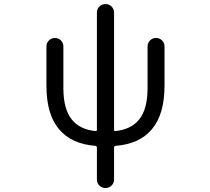

<svg xmlns="http://www.w3.org/2000/svg" viewBox="-20 -735 1040 951"><path d="M544.9 -91.8Q544.9 -85 551.8 -85.9Q628.9 -93.8 668.9 -142.6Q710.9 -194.3 710.9 -298.8V-504.9Q710.9 -522.5 723.1 -534.7Q735.4 -546.9 752.9 -546.9Q770.5 -546.9 782.7 -534.7Q794.9 -522.5 794.9 -504.9V-310.5Q794.9 -168 731.4 -93.8Q669.9 -21.5 552.7 -12.7Q544.9 -11.7 544.9 -3.9V154.3Q544.9 171.9 532.7 184.1Q520.5 196.3 502.4 196.3Q484.4 196.3 472.2 184.1Q460 171.9 460 154.3V-3.9Q460 -11.7 452.1 -12.7Q335 -21.5 273.4 -93.8Q210 -167 210 -310.5V-504.9Q210 -522.5 222.2 -534.7Q234.4 -546.9 252 -546.9Q269.5 -546.9 281.7 -534.7Q293.9 -522.5 293.9 -504.9V-298.8Q293.9 -194.3 335.9 -142.6Q375 -93.8 452.1 -85.9Q460 -85 460 -91.8V-671.9Q460 -690.4 472.2 -702.6Q484.4 -714.8 502.4 -714.8Q520.5 -714.8 532.7 -702.6Q544.9 -690.4 544.9 -671.9Z"/></svg>

Font: Rounded Mgen+ 1mn regular
Style: Regular
Weight: 400
Designer: [Source Han Sans]
Ryoko NISHIZUKA  (kana & ideographs); Paul D. Hunt (Latin, Greek & Cyrillic); Wenlong ZHANG  (bopomofo
Version: Version 1.059.20150602